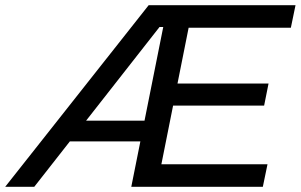

<svg xmlns="http://www.w3.org/2000/svg" viewBox="-75 -720 1159 740"><path d="M-55 0 498 -700H604L589 -616H501L572 -657L57 0ZM162 -175 183 -255H515L500 -175ZM431 0 571 -700H1064L1046 -613H652L547 -87H956L938 0ZM582 -313 601 -398H960L943 -313Z"/></svg>

Font: MOST Montserrat Medium
Style: Italic
Weight: 500
Italic angle: -11.3°
Designer: Julieta Ulanovsky
Foundry: Julieta Ulanovsky
Version: Version 8.000;March 11, 2024;FontCreator 15.0.0.2926 64-bit